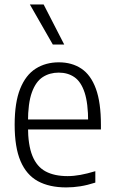

<svg xmlns="http://www.w3.org/2000/svg" viewBox="-20 -828 510 858"><path d="M276 9.5Q200.5 9.5 149.2 -18.5Q98 -46.5 71.8 -108Q45.5 -169.5 45.5 -271Q45.5 -370 70.2 -431.5Q95 -493 139.5 -521.2Q184 -549.5 243 -549.5Q301.5 -549.5 343.8 -521.2Q386 -493 408.5 -431.5Q431 -370 431 -270V-249.5H80.5V-294H387.5L374 -282.5Q374 -366.5 358 -414.8Q342 -463 312.5 -483.2Q283 -503.5 242.5 -503.5Q202 -503.5 171 -483.5Q140 -463.5 122.5 -415.2Q105 -367 105 -282.5V-263Q105 -180 124.8 -131.5Q144.5 -83 183.8 -62Q223 -41 282 -41Q309.5 -41 339.5 -46.5Q369.5 -52 406 -63V-12Q370.5 -0.5 338.8 4.5Q307 9.5 276 9.5ZM216 -629 113.5 -808H175L267 -629Z"/></svg>

Font: Encode Sans SemiCondensed Light
Style: Regular
Weight: 300
Width: 4
Designer: Multiple Designers
Foundry: Impallari Type
Version: Version 3.002